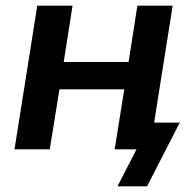

<svg xmlns="http://www.w3.org/2000/svg" viewBox="-20 -525 685 675"><path d="M393 130 460 0H391L406 -94H612L497 130ZM31 0 111 -505H235L204 -307H432L463 -505H587L507 0H383L417 -211H189L155 0Z"/></svg>

Font: Mulish ExtraLight
Style: Italic
Weight: 200
Italic angle: -9°
Designer: Vernon Adams
Foundry: Vernon Adams
Version: Version 3.603